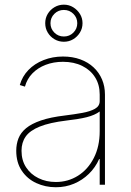

<svg xmlns="http://www.w3.org/2000/svg" viewBox="-20 -788 558 819"><path d="M218.3 10.7Q173.3 10.7 134.8 -7.1Q96.2 -24.9 72.8 -59.8Q49.3 -94.7 49.3 -145Q49.3 -173.3 58.8 -197.8Q68.4 -222.2 91.3 -241.2Q114.3 -260.3 154.8 -274.2Q195.3 -288.1 257.3 -295.4Q296.9 -300.3 330.8 -306.4Q364.7 -312.5 385 -324Q405.3 -335.4 405.3 -356.9V-384.8Q405.3 -426.8 385.7 -458Q366.2 -489.3 330.8 -506.8Q295.4 -524.4 248.5 -524.4Q208.5 -524.4 174.8 -511.5Q141.1 -498.5 118.2 -474.9Q95.2 -451.2 86.4 -418.5L64.5 -425.3Q74.7 -461.9 101.1 -489.3Q127.4 -516.6 165.8 -531.7Q204.1 -546.9 248.5 -546.9Q289.6 -546.9 322.8 -534.7Q356 -522.5 379.4 -500.5Q402.8 -478.5 415.3 -449Q427.7 -419.4 427.7 -384.8V0H405.3V-109.4H402.8Q386.7 -73.2 359.1 -46.4Q331.5 -19.5 295.7 -4.4Q259.8 10.7 218.3 10.7ZM218.3 -11.7Q270 -11.7 312.5 -38.3Q355 -64.9 380.1 -114Q405.3 -163.1 405.3 -229V-312.5Q395 -304.7 381.1 -298.6Q367.2 -292.5 349.9 -288.1Q332.5 -283.7 310.8 -280.3Q289.1 -276.9 264.2 -273.9Q191.4 -265.1 149.4 -248Q107.4 -231 89.6 -205.6Q71.8 -180.2 71.8 -145Q71.8 -104 91.3 -74.2Q110.8 -44.4 144 -28.1Q177.2 -11.7 218.3 -11.7ZM252.4 -609.9Q230.5 -609.9 212.4 -620.6Q194.3 -631.3 183.6 -649.2Q172.9 -667 172.9 -689Q172.9 -710.9 183.6 -728.8Q194.3 -746.6 212.4 -757.3Q230.5 -768.1 252.4 -768.1Q274.4 -768.1 292.2 -757.1Q310.1 -746.1 321 -728.5Q332 -710.9 332 -689Q332 -667 321 -649.2Q310.1 -631.3 292.2 -620.6Q274.4 -609.9 252.4 -609.9ZM252.4 -632.3Q276.4 -632.3 293 -648.9Q309.6 -665.5 309.6 -689Q309.6 -712.4 293 -729Q276.4 -745.6 252.4 -745.6Q228.5 -745.6 211.9 -729Q195.3 -712.4 195.3 -689Q195.3 -665.5 211.9 -648.9Q228.5 -632.3 252.4 -632.3Z"/></svg>

Font: Inter 18pt Thin
Style: Regular
Weight: 250
Designer: Rasmus Andersson
Foundry: rsms
Version: Version 4.001;git-66647c0bb